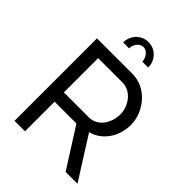

<svg xmlns="http://www.w3.org/2000/svg" viewBox="-256 -1042 1169 1169"><g transform="rotate(45 328.5 -458.0)"><path d="M85 0V-710H389Q436 -710 475.5 -690.5Q515 -671 543.5 -638.5Q572 -606 588 -565.5Q604 -525 604 -483Q604 -446 593.5 -411.5Q583 -377 563.5 -349Q544 -321 516.5 -301Q489 -281 455 -272L627 0H525L363 -255H175V0ZM175 -335H390Q418 -335 440.5 -347Q463 -359 479 -379.5Q495 -400 504 -427Q513 -454 513 -483Q513 -513 502.5 -539.5Q492 -566 474.5 -586.5Q457 -607 433.5 -618.5Q410 -630 384 -630H175ZM323 -873Q300 -873 283 -852.5Q266 -832 266 -805H215Q215 -829 223.5 -849Q232 -869 246.5 -884Q261 -899 280.5 -907.5Q300 -916 323 -916Q346 -916 365.5 -907.5Q385 -899 399.5 -884Q414 -869 422.5 -849Q431 -829 431 -805H381Q378 -834 361.5 -853.5Q345 -873 323 -873Z"/></g></svg>

Font: Boldmen Medium
Style: Regular
Weight: 400
Designer: Matt McInerney, Pablo Impallari, Rodrigo Fuenzalida
Foundry: LIVING CONCEPT
Version: Version 1.000